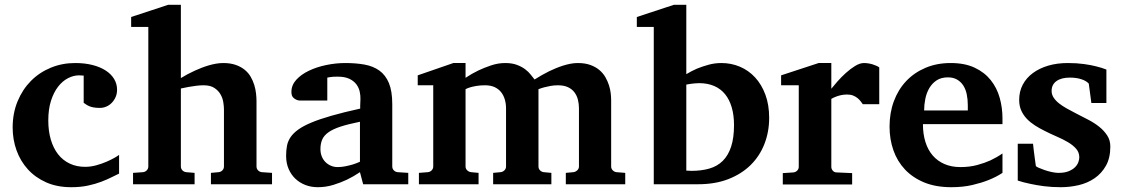

<svg xmlns="http://www.w3.org/2000/svg" viewBox="-20 -760 4631 792"><path d="M471.2 -43.9Q458.5 -38.1 440.2 -28.8Q421.9 -19.5 397.7 -10.3Q373.5 -1 342.8 5.6Q312 12.2 273.9 12.2Q215.3 12.2 170.4 -7.8Q125.5 -27.8 94.7 -61.8Q64 -95.7 48.1 -140.1Q32.2 -184.6 32.2 -233.9Q32.2 -293 52.5 -342Q72.8 -391.1 107.7 -426.3Q142.6 -461.4 189.5 -480.7Q236.3 -500 290 -500Q329.6 -500 361.3 -491.9Q393.1 -483.9 415.8 -469.2Q438.5 -454.6 450.7 -434.3Q462.9 -414.1 462.9 -390.1Q462.9 -373 456.8 -359.4Q450.7 -345.7 440.9 -335.7Q431.2 -325.7 418.5 -320.3Q405.8 -314.9 392.1 -314.9Q376.5 -314.9 366 -316.9Q355.5 -318.8 348.1 -322Q340.8 -325.2 335.4 -328.9Q330.1 -332.5 325.2 -335.9V-448.2Q318.8 -448.2 315.2 -448.7Q311.5 -449.2 306.2 -449.2Q283.2 -449.2 260.5 -437.5Q237.8 -425.8 219.7 -402.6Q201.7 -379.4 190.4 -344.5Q179.2 -309.6 179.2 -263.2Q179.2 -219.2 189.7 -183.8Q200.2 -148.4 219.7 -123.5Q239.3 -98.6 267.6 -85.2Q295.9 -71.8 331.1 -71.8Q354 -71.8 377 -78.1Q399.9 -84.5 419.2 -92.8Q438.5 -101.1 452.4 -109.1Q466.3 -117.2 471.2 -121.1Z M850.1 0V-46.9L881.8 -49.8Q891.1 -50.8 897.5 -57.4Q903.8 -64 903.8 -73.2V-309.1Q903.8 -321.3 901.1 -338.4Q898.4 -355.5 889.6 -370.8Q880.9 -386.2 864.3 -397.2Q847.7 -408.2 819.8 -408.2Q804.7 -408.2 788.3 -406Q772 -403.8 757.8 -401.4Q741.7 -398.4 726.1 -395V-73.2Q726.1 -64 732.4 -57.4Q738.8 -50.8 748 -49.8L782.7 -46.9V0H528.8V-46.9L569.8 -49.8Q579.1 -50.8 585.4 -57.4Q591.8 -64 591.8 -73.2V-648.9H521V-689.9L673.8 -740.2H726.1V-438Q753.9 -455.1 784.2 -468.8Q796.9 -474.6 811.3 -480.2Q825.7 -485.8 840.6 -490.2Q855.5 -494.6 870.8 -497.3Q886.2 -500 900.9 -500Q930.2 -500 951.9 -492.4Q973.6 -484.9 989 -472.4Q1004.4 -460 1013.9 -443.6Q1023.4 -427.2 1028.8 -409.7Q1034.2 -392.1 1036.1 -374.8Q1038.1 -357.4 1038.1 -342.8V-73.2Q1038.1 -64 1044.4 -57.4Q1050.8 -50.8 1060.1 -49.8L1102.1 -46.9V0Z M1478 0 1464.8 -49.8Q1439 -32.2 1410.6 -18.6Q1385.7 -6.8 1355 2.7Q1324.2 12.2 1291 12.2Q1263.7 12.2 1240 3.2Q1216.3 -5.9 1198.5 -22.7Q1180.7 -39.6 1170.4 -63.5Q1160.2 -87.4 1160.2 -117.2Q1160.2 -139.6 1163.8 -158.7Q1167.5 -177.7 1178.5 -194.1Q1189.5 -210.4 1210 -225.3Q1230.5 -240.2 1264.4 -254.4Q1298.3 -268.6 1347.7 -282.7Q1397 -296.9 1465.8 -312V-324.2Q1465.8 -331.5 1466.3 -337.4Q1466.3 -344.2 1466.8 -351.1Q1467.3 -365.2 1463.9 -381.6Q1460.4 -397.9 1450.2 -411.9Q1439.9 -425.8 1421.4 -434.8Q1402.8 -443.8 1373 -443.8Q1362.8 -443.8 1354.7 -443.4Q1346.7 -442.9 1341.3 -441.9Q1335 -440.9 1330.1 -439.9V-345.2H1227.1Q1214.4 -344.2 1204.6 -347.7Q1196.3 -350.6 1189.2 -357.9Q1182.1 -365.2 1182.1 -380.9Q1182.1 -408.7 1201.9 -430.7Q1221.7 -452.6 1253.7 -468Q1285.6 -483.4 1325.4 -491.7Q1365.2 -500 1404.8 -500Q1447.8 -500 1483.4 -493.7Q1519 -487.3 1544.7 -469Q1570.3 -450.7 1584.2 -417.5Q1598.1 -384.3 1598.1 -330.1V-73.2Q1598.1 -64 1604.5 -57.4Q1610.8 -50.8 1620.1 -49.8L1664.1 -46.9V0ZM1464.8 -257.8Q1416.5 -248 1385 -237.8Q1353.5 -227.5 1335 -214.4Q1316.4 -201.2 1309.1 -184.3Q1301.8 -167.5 1301.8 -145Q1301.8 -129.4 1306.9 -116Q1312 -102.5 1321.5 -92.5Q1331.1 -82.5 1344.2 -76.7Q1357.4 -70.8 1373 -70.8Q1389.2 -70.8 1405.5 -74.2Q1421.9 -77.6 1435.1 -81.5Q1450.7 -86.4 1464.8 -92.8Z M2314 0V-46.9L2345.2 -49.8Q2354 -50.8 2361.1 -57.4Q2368.2 -64 2368.2 -73.2V-314Q2368.2 -332 2363.8 -349.1Q2359.4 -366.2 2349.4 -379.4Q2339.4 -392.6 2322.8 -400.4Q2306.2 -408.2 2281.2 -408.2Q2265.1 -408.2 2250.7 -405.5Q2236.3 -402.8 2225.1 -399.9Q2212.4 -396.5 2201.2 -392.1V-73.2Q2201.2 -64 2207.5 -57.4Q2213.9 -50.8 2223.1 -49.8L2254.4 -46.9V0H2014.2V-46.9L2044.9 -49.8Q2054.2 -50.8 2060.8 -57.4Q2067.4 -64 2067.4 -73.2V-314Q2067.4 -332 2062.5 -349.1Q2057.6 -366.2 2047.4 -379.4Q2037.1 -392.6 2020.8 -400.4Q2004.4 -408.2 1981 -408.2Q1960.4 -408.2 1945.1 -405.5Q1929.7 -402.8 1919.9 -399.9Q1908.2 -396.5 1900.4 -392.1V-73.2Q1900.4 -64 1907.2 -57.4Q1914.1 -50.8 1923.3 -49.8L1954.1 -46.9V0H1708V-46.9L1745.1 -49.8Q1754.4 -50.8 1760.7 -57.4Q1767.1 -64 1767.1 -73.2V-408.2H1703.1V-449.2L1850.1 -500H1900.4V-439Q1925.8 -456.1 1953.1 -469.2Q1976.6 -480.5 2005.6 -490.2Q2034.7 -500 2064 -500Q2092.3 -500 2112.3 -492.4Q2132.3 -484.9 2146.2 -474.4Q2160.2 -463.9 2169.2 -452.1Q2178.2 -440.4 2185.1 -432.1Q2214.4 -450.7 2244.6 -465.8Q2257.8 -472.2 2272.5 -478.3Q2287.1 -484.4 2302.5 -489.3Q2317.9 -494.1 2333.3 -497.1Q2348.6 -500 2363.3 -500Q2393.6 -500 2415.5 -491.9Q2437.5 -483.9 2452.9 -470.7Q2468.3 -457.5 2477.5 -441.2Q2486.8 -424.8 2492.2 -407.7Q2497.6 -390.6 2499.3 -374.8Q2501 -358.9 2501 -347.2V-73.2Q2501 -64 2507.6 -57.4Q2514.2 -50.8 2522.9 -49.8L2559.1 -46.9V0Z M3152.8 -273.9Q3152.8 -216.3 3133.3 -166.3Q3113.8 -116.2 3076.4 -79.3Q3039.1 -42.5 2984.6 -21.2Q2930.2 0 2859.9 0H2676.8V-648.9H2606.9V-689.9L2759.8 -740.2H2811V-454.1Q2832 -466.8 2855.5 -477.1Q2876 -485.4 2901.9 -492.7Q2927.7 -500 2956.1 -500Q2996.1 -500 3032 -484.9Q3067.9 -469.7 3094.7 -440.7Q3121.6 -411.6 3137.2 -369.6Q3152.8 -327.6 3152.8 -273.9ZM3007.8 -244.1Q3007.8 -284.7 2998.5 -316.7Q2989.3 -348.6 2971.2 -371.1Q2953.1 -393.6 2926 -405.3Q2898.9 -417 2863.8 -417Q2854.5 -417 2845.5 -416Q2836.4 -415 2828.6 -414.1L2811 -411.1V-56.2Q2819.8 -56.2 2823.5 -55.7Q2827.1 -55.2 2832 -55.2Q2873.5 -55.2 2906.2 -64.7Q2939 -74.2 2961.4 -96.4Q2983.9 -118.7 2995.8 -154.8Q3007.8 -190.9 3007.8 -244.1Z M3539.1 -330.1Q3535.6 -335 3530.5 -341.8Q3525.4 -348.6 3517.8 -355Q3510.3 -361.3 3499.5 -365.7Q3488.8 -370.1 3474.1 -370.1Q3460 -370.1 3447.8 -367.2Q3435.5 -364.3 3427.2 -360.8Q3417 -356.9 3409.2 -352.1V-71.8Q3409.2 -63 3415.3 -55.9Q3421.4 -48.8 3431.2 -48.8L3495.1 -45.9V1H3209V-45.9L3252.9 -48.8Q3262.2 -49.8 3268.6 -56.4Q3274.9 -63 3274.9 -71.8V-408.2H3202.1V-449.2L3356.9 -500H3409.2V-394Q3418.5 -405.8 3434.3 -423.8Q3450.2 -441.9 3468.8 -458.7Q3487.3 -475.6 3507.1 -487.8Q3526.9 -500 3543.9 -500Q3552.7 -500 3562 -498.5Q3571.3 -497.1 3579.8 -494.4Q3588.4 -491.7 3595.5 -488.5Q3602.5 -485.4 3606.9 -481.9V-330.1Z M3972.2 -326.2Q3972.2 -350.1 3967.8 -371.1Q3963.4 -392.1 3953.4 -407.5Q3943.4 -422.9 3927.7 -431.9Q3912.1 -440.9 3890.1 -440.9Q3862.3 -440.9 3843.5 -428.5Q3824.7 -416 3813.2 -396.2Q3801.8 -376.5 3796.9 -352.1Q3792 -327.6 3792 -304.2H3972.2ZM4115.2 -46.9Q4089.4 -29.8 4057.1 -17.1Q4029.3 -5.9 3990.7 3.2Q3952.1 12.2 3904.3 12.2Q3840.3 12.2 3792.7 -7.3Q3745.1 -26.9 3713.1 -60.8Q3681.2 -94.7 3665.3 -140.1Q3649.4 -185.5 3649.4 -237.8Q3649.4 -294.4 3667.2 -342.5Q3685.1 -390.6 3718 -425.5Q3751 -460.4 3797.6 -480.2Q3844.2 -500 3901.4 -500Q3960 -500 4000.7 -480.7Q4041.5 -461.4 4066.9 -429.4Q4092.3 -397.5 4103.8 -356.4Q4115.2 -315.4 4115.2 -272V-248H3787.1Q3787.1 -207 3797.4 -174.3Q3807.6 -141.6 3827.4 -118.7Q3847.2 -95.7 3876 -83.3Q3904.8 -70.8 3941.4 -70.8Q3979.5 -70.8 4011 -79.3Q4042.5 -87.9 4065.9 -98.6Q4092.8 -111.3 4115.2 -127Z M4543.9 -335H4481.9L4471.2 -415Q4461.4 -426.3 4440.9 -433.1Q4420.4 -439.9 4393.1 -439.9Q4357.9 -439.9 4337.9 -425.5Q4317.9 -411.1 4317.9 -384.8Q4317.9 -370.1 4326.2 -357.4Q4334.5 -344.7 4348.6 -333.5Q4362.8 -322.3 4380.9 -312.3Q4398.9 -302.2 4418.9 -292Q4443.8 -279.3 4469.2 -266.1Q4494.6 -252.9 4514.6 -236.8Q4534.7 -220.7 4547.4 -200.9Q4560.1 -181.2 4560.1 -155.8Q4560.1 -108.4 4542 -76.4Q4523.9 -44.4 4495.1 -24.7Q4466.3 -4.9 4429.7 3.7Q4393.1 12.2 4356 12.2Q4318.8 12.2 4286.9 8.1Q4254.9 3.9 4230.5 -1.5Q4202.1 -7.3 4178.2 -15.1V-167H4241.2Q4242.2 -156.7 4244.1 -141.1Q4246.1 -125.5 4248 -110.8Q4250 -93.8 4252.9 -75.2Q4253.9 -72.8 4264.2 -68.1Q4274.4 -63.5 4288.6 -58.6Q4302.7 -53.7 4318.4 -50.3Q4334 -46.9 4346.2 -46.9Q4371.6 -46.9 4388.2 -53.7Q4404.8 -60.5 4414.6 -70.3Q4424.3 -80.1 4428.2 -91.1Q4432.1 -102.1 4432.1 -110.8Q4432.1 -131.3 4419.2 -146.2Q4406.2 -161.1 4385.7 -173.3Q4365.2 -185.5 4339.6 -196.5Q4314 -207.5 4289.1 -220.2Q4268.1 -230.5 4249 -242.7Q4230 -254.9 4215.6 -270Q4201.2 -285.2 4192.6 -304.2Q4184.1 -323.2 4184.1 -348.1Q4184.1 -382.8 4199 -410.9Q4213.9 -439 4240.7 -458.7Q4267.6 -478.5 4304.2 -489.3Q4340.8 -500 4384.8 -500Q4421.9 -500 4451.4 -495.8Q4481 -491.7 4501.5 -486.3Q4525.4 -480.5 4543.9 -473.1Z"/></svg>

Font: Charis SIL APac
Style: Bold
Weight: 700
Foundry: SIL International
Version: Version 5.000